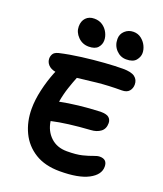

<svg xmlns="http://www.w3.org/2000/svg" viewBox="-168 -1051 988 1167"><g transform="rotate(20 325.5 -468.0)"><path d="M359 7Q263 7 198.5 -33Q134 -73 101.5 -141Q69 -209 69 -293Q69 -350 84 -415.5Q99 -481 123 -541Q125 -547 128 -552Q97 -558 81 -575.5Q65 -593 65 -616Q65 -631 73 -645Q81 -659 107 -666Q172 -681 246.5 -690.5Q321 -700 390 -705Q459 -710 508 -710Q562 -710 585 -692.5Q608 -675 608 -644Q608 -619 593 -601.5Q578 -584 546 -584Q459 -584 388 -576.5Q317 -569 263 -562Q250 -530 235 -485.5Q220 -441 211 -389Q265 -400 330.5 -407.5Q396 -415 469 -418Q509 -418 524 -404.5Q539 -391 539 -369Q539 -332 514 -313.5Q489 -295 452 -293Q375 -288 313 -280Q251 -272 203 -261Q212 -199 253 -160.5Q294 -122 358 -122Q419 -122 457 -131.5Q495 -141 519 -150.5Q543 -160 559 -160Q607 -160 607 -112Q607 -60 543.5 -26.5Q480 7 359 7ZM506 -770Q468 -770 441 -798.5Q414 -827 414 -869Q414 -901 437 -922Q460 -943 492 -943Q521 -943 542.5 -926.5Q564 -910 575.5 -886.5Q587 -863 587 -840Q587 -815 568.5 -792.5Q550 -770 506 -770ZM265 -765Q224 -765 195.5 -794Q167 -823 167 -860Q167 -895 187 -916Q207 -937 241 -937Q273 -937 295.5 -921Q318 -905 330 -881Q342 -857 342 -833Q342 -806 324 -785.5Q306 -765 265 -765Z"/></g></svg>

Font: Shantell Sans Normal
Style: Regular
Weight: 600
Designer: Stephen Nixon, Anya Danilova, Shantell Martin
Foundry: Arrow Type
Version: Version 1.009;[a7da0bfa3]